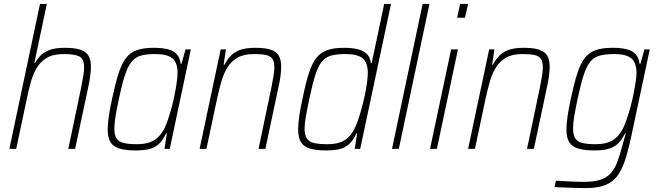

<svg xmlns="http://www.w3.org/2000/svg" viewBox="-20 -763 3377 984"><path d="M28 0 185 -743H220L156 -440H160Q169 -458 185.5 -476Q202 -494 232 -506Q262 -518 311 -518Q362 -518 391.5 -508.5Q421 -499 433.5 -477.5Q446 -456 446 -420Q446 -401 442.5 -374.5Q439 -348 433 -320L365 0H330L396 -315Q403 -349 407 -374.5Q411 -400 411 -418Q411 -461 387 -473.5Q363 -486 306 -486Q253 -486 220 -466.5Q187 -447 168 -414.5Q149 -382 138 -342.5Q127 -303 119 -264L63 0Z M676 8Q625 8 593 -1.5Q561 -11 546.5 -34Q532 -57 532 -99Q532 -127 537.5 -166Q543 -205 554 -255Q571 -335 587.5 -386.5Q604 -438 626.5 -466.5Q649 -495 683 -506.5Q717 -518 767 -518Q807 -518 836.5 -511.5Q866 -505 884 -487Q902 -469 906 -436H910L931 -510H958L850 0H823L835 -79H831Q814 -42 792 -23Q770 -4 741 2Q712 8 676 8ZM680 -24Q718 -24 744 -32.5Q770 -41 788 -58Q806 -75 821 -102Q831 -121 841 -150.5Q851 -180 860 -213.5Q869 -247 875.5 -280.5Q882 -314 886 -342.5Q890 -371 890 -389Q890 -442 863.5 -464Q837 -486 775 -486Q731 -486 702 -478Q673 -470 654 -446.5Q635 -423 620 -377Q605 -331 589 -255Q578 -203 572 -166Q566 -129 566 -104Q566 -71 577.5 -53.5Q589 -36 614.5 -30Q640 -24 680 -24Z M1003 0 1111 -510H1138L1126 -431H1130Q1142 -454 1159.5 -474Q1177 -494 1207.5 -506Q1238 -518 1287 -518Q1338 -518 1367 -508.5Q1396 -499 1408.5 -478Q1421 -457 1421 -422Q1421 -402 1418 -376.5Q1415 -351 1408 -320L1340 0H1305L1371 -315Q1378 -349 1382 -374.5Q1386 -400 1386 -418Q1386 -447 1376 -461.5Q1366 -476 1343 -481Q1320 -486 1282 -486Q1229 -486 1196.5 -467Q1164 -448 1144.5 -415.5Q1125 -383 1114 -343.5Q1103 -304 1094 -264L1038 0Z M1652 8Q1600 8 1568.5 -1.5Q1537 -11 1522.5 -34Q1508 -57 1508 -99Q1508 -127 1513.5 -166Q1519 -205 1530 -255Q1546 -335 1562.5 -386.5Q1579 -438 1601.5 -466.5Q1624 -495 1658 -506.5Q1692 -518 1743 -518Q1785 -518 1814.5 -510.5Q1844 -503 1860.5 -486Q1877 -469 1881 -440H1885L1949 -743H1984L1826 0H1798L1810 -79H1806Q1790 -42 1767.5 -23Q1745 -4 1716.5 2Q1688 8 1652 8ZM1656 -24Q1694 -24 1720 -32.5Q1746 -41 1764 -58Q1782 -75 1796 -102Q1806 -121 1815.5 -149Q1825 -177 1834 -210Q1843 -243 1850 -276.5Q1857 -310 1861 -339.5Q1865 -369 1865 -389Q1865 -442 1838.5 -464Q1812 -486 1750 -486Q1706 -486 1677 -478Q1648 -470 1629 -446.5Q1610 -423 1595.5 -377Q1581 -331 1565 -255Q1554 -203 1547.5 -166Q1541 -129 1541 -104Q1541 -71 1552.5 -53.5Q1564 -36 1589.5 -30Q1615 -24 1656 -24Z M1989 0 2146 -743H2181L2024 0Z M2323 -672 2338 -743H2379L2363 -672ZM2184 0 2292 -510H2327L2219 0Z M2379 0 2487 -510H2514L2502 -431H2506Q2518 -454 2535.5 -474Q2553 -494 2583.5 -506Q2614 -518 2663 -518Q2714 -518 2743 -508.5Q2772 -499 2784.5 -478Q2797 -457 2797 -422Q2797 -402 2794 -376.5Q2791 -351 2784 -320L2716 0H2681L2747 -315Q2754 -349 2758 -374.5Q2762 -400 2762 -418Q2762 -447 2752 -461.5Q2742 -476 2719 -481Q2696 -486 2658 -486Q2605 -486 2572.5 -467Q2540 -448 2520.5 -415.5Q2501 -383 2490 -343.5Q2479 -304 2470 -264L2414 0Z M2980 201Q2955 201 2926 200Q2897 199 2870 198Q2843 197 2822 196L2829 163Q2850 164 2874.5 165.5Q2899 167 2924.5 168Q2950 169 2972 169Q3025 169 3057.5 158Q3090 147 3110 125Q3130 103 3142.5 70Q3155 37 3167 -7Q3171 -22 3177 -43.5Q3183 -65 3187 -79H3183Q3168 -47 3147.5 -27.5Q3127 -8 3098 0Q3069 8 3028 8Q2976 8 2944 -1.5Q2912 -11 2897.5 -34Q2883 -57 2883 -99Q2883 -127 2888.5 -165.5Q2894 -204 2905 -255Q2922 -335 2938.5 -386.5Q2955 -438 2977.5 -466.5Q3000 -495 3034 -506.5Q3068 -518 3119 -518Q3158 -518 3188 -511.5Q3218 -505 3236 -487Q3254 -469 3258 -436H3262L3283 -510H3310L3218 -77Q3205 -14 3191.5 32.5Q3178 79 3161 111.5Q3144 144 3120 163.5Q3096 183 3062 192Q3028 201 2980 201ZM3032 -24Q3070 -24 3096 -33Q3122 -42 3140 -59.5Q3158 -77 3173 -105Q3183 -125 3193 -154.5Q3203 -184 3212 -217.5Q3221 -251 3227.5 -284Q3234 -317 3238 -344Q3242 -371 3242 -388Q3242 -442 3215.5 -464Q3189 -486 3128 -486Q3084 -486 3054 -478Q3024 -470 3005 -446.5Q2986 -423 2971 -377Q2956 -331 2940 -255Q2929 -204 2923 -167Q2917 -130 2917 -104Q2917 -71 2928.5 -53.5Q2940 -36 2965.5 -30Q2991 -24 3032 -24Z"/></svg>

Font: Saira SemiCondensed Thin
Style: Italic
Weight: 250
Width: 4
Italic angle: -12°
Designer: Hector Gatti with collaboration of the Omnibus-Type team
Foundry: Omnibus-Type
Version: Version 1.101